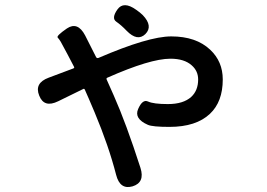

<svg xmlns="http://www.w3.org/2000/svg" viewBox="-20 -658 1040 749"><path d="M497 69Q448 83 433 24Q404 -89 349 -220Q338 -247 326 -274L311 -308Q309 -313 305 -311L207 -263Q152 -236 133 -285Q113 -334 170 -355L266 -391Q271 -393 269 -397L245 -443Q231 -469 217 -495Q211 -505 205 -511.5Q199 -518 241 -547Q283 -575 312 -520L355 -435Q358 -430 364 -432Q559 -516 648 -516Q745 -516 800 -464Q849 -418 849 -348Q849 -261 799 -214Q745 -163 641 -163Q575 -163 557 -171Q502 -195 519 -233Q536 -272 557.5 -262Q579 -252 635 -252Q695 -252 726 -280Q753 -305 753 -348Q753 -381 728 -403Q699 -429 645 -429Q566 -429 399 -355Q394 -353 396 -348L424 -285Q472 -177 528 -3Q546 54 497 69ZM547 -525Q516 -495 474 -538Q453 -560 433.5 -573.5Q414 -587 438 -621Q462 -655 511 -620Q527 -609 537 -599Q578 -556 547 -525Z"/></svg>

Font: Resource Han Rounded KR Medium
Style: Regular
Weight: 500
Designer: Cyano Hao (round all glyphs); Ryoko NISHIZUKA 西塚涼子 (kana, bopomofo & ideographs); Paul D. Hunt (Latin, Greek & Cyrillic)
Foundry: Cyano Hao
Version: 0.990